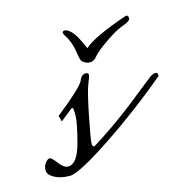

<svg xmlns="http://www.w3.org/2000/svg" viewBox="-64 -389 456 467"><g transform="rotate(-15 164.5 -155.5)"><path d="M157 -246Q154 -250 150.5 -273.5Q147 -297 133 -318Q131 -322 131 -323Q131 -328 137 -328Q143 -328 152 -319.5Q161 -311 170 -292Q179 -273 179 -272Q203 -294 290 -324Q296 -324 296 -316.5Q296 -309 278 -303Q260 -297 231 -277Q202 -257 194.5 -247Q187 -237 176.5 -237Q166 -237 157 -246ZM310 -166Q318 -171 323.5 -171Q329 -171 329 -164V-162Q252 -97 166.5 -40Q81 17 58 17Q35 17 19.5 8.5Q4 0 4 -11Q4 -22 10 -29.5Q16 -37 21 -37Q26 -37 37.5 -21.5Q49 -6 60 -6Q83 -6 96 -55Q109 -104 109 -122.5Q109 -141 106.5 -141Q104 -141 102 -139L73 -116L69 -131Q132 -181 142 -198Q148 -214 159 -214Q166 -214 166 -209Q166 -204 159 -187.5Q152 -171 140.5 -113Q129 -55 129 -46Q129 -37 134 -37Q204 -80 282 -144Z"/></g></svg>

Font: Mrs Saint Delafield
Style: Regular
Weight: 400
Designer: Alejandro Paul
Foundry: Alejandro Paul
Version: Version 1.000